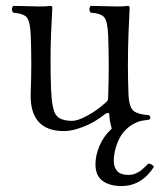

<svg xmlns="http://www.w3.org/2000/svg" viewBox="-20 -434 547 650"><path d="M501 130.9Q459.5 195.8 391.1 195.8Q351.1 195.8 327.1 178.2Q303.2 160.6 303.2 122.1Q303.2 92.3 316.9 59.6Q330.6 26.9 358.4 1.5Q350.1 -26.9 350.1 -46.9Q349.6 -51.8 345 -51.5Q340.3 -51.3 335.9 -47.9Q301.8 -20.5 263.7 -5.4Q225.6 9.8 196.8 9.8Q79.1 9.8 84 -120.1Q87.9 -220.7 84 -315.9Q82 -361.3 71 -374.8Q60.1 -388.2 24.9 -391.1Q20.5 -395.5 20.5 -402.6Q20.5 -409.7 24.9 -414.1Q95.2 -412.1 116.2 -412.1Q139.2 -412.1 148.9 -414.1Q157.2 -414.1 157.2 -408.2Q154.3 -354.5 152.8 -319.8Q149.4 -224.6 152.8 -132.8Q155.3 -66.4 168.9 -45.9Q182.1 -24.9 225.1 -24.9Q242.7 -24.9 273.4 -41.3Q304.2 -57.6 331.1 -81.1L337.9 -86.9Q341.3 -89.8 342 -90.6Q342.8 -91.3 344.2 -94Q345.7 -96.7 345.9 -99.4Q346.2 -102.1 346.2 -107.9Q350.1 -210.9 346.2 -314Q344.2 -360.8 333.5 -374.8Q322.8 -388.7 287.1 -391.1Q282.7 -395.5 282.7 -402.6Q282.7 -409.7 287.1 -414.1Q357.4 -412.1 377.9 -412.1Q402.3 -412.1 412.1 -414.1Q418.9 -414.1 418.9 -408.2Q416 -353 415 -319.8Q411.1 -213.9 415 -113.8Q416.5 -76.2 429 -61.8Q441.4 -47.4 484.9 -43.9Q489.3 -39.6 489.3 -36.4Q489.3 -33.2 484.9 -28.8Q464.8 -26.4 453.6 -23.9Q429.7 -16.1 411.6 -0.2Q393.6 15.6 384 35.2Q374.5 54.7 369.9 73.7Q365.2 92.8 365.2 110.8Q365.2 132.3 377 145.3Q388.7 158.2 415 158.2Q428.7 158.2 440.9 152.6Q453.1 147 460.4 140.6Q467.8 134.3 481.9 120.1Q494.6 120.1 501 130.9Z"/></svg>

Font: Linux Libertine Display G
Style: Regular
Weight: 400
Designer: Philipp H. Poll
Foundry: Philipp H. Poll
Version: Version 5.0.9